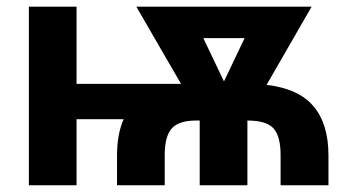

<svg xmlns="http://www.w3.org/2000/svg" viewBox="-20 -548 1046 568"><path d="M326.2 0V-88.4Q326.2 -150.9 345.7 -195.3H206.5V0H65.4V-528.3H206.5V-299.8H515.6L383.3 -528.3H901.9L768.6 -296.9Q862.8 -286.1 907.2 -233.9Q951.7 -181.6 951.7 -88.4V0H810.1V-89.4Q810.1 -144.5 789.3 -168Q768.6 -191.4 711.9 -191.4V0H570.8V-191.4H560.1Q509.3 -191.4 488.5 -168.5Q467.8 -145.5 467.3 -91.8V0ZM642.6 -307.1 703.6 -435.1H581.5Z"/></svg>

Font: SteelSelectRoboto
Style: Roboto-Bold
Weight: 700
Designer: Google
Version: Version 2.137; 2017